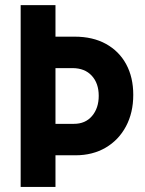

<svg xmlns="http://www.w3.org/2000/svg" viewBox="-20 -740 573 760"><path d="M172.1 -125.3V-249.8H272.2Q317.7 -249.6 344.2 -280.7Q370.8 -311.8 370.8 -360.8Q370.8 -410.4 343.2 -440.3Q315.7 -470.2 267.3 -470.4H172.1V-594.9H275.4Q347.3 -594.9 399.4 -566.2Q451.5 -537.4 479.5 -485.7Q507.5 -434 507.5 -364.5Q507.5 -293.8 478.6 -239.7Q449.7 -185.6 398.2 -155.5Q346.6 -125.3 278.7 -125.3ZM61.8 0V-719.7H199.6V0Z"/></svg>

Font: Reddit Sans Condensed
Style: Regular
Weight: 400
Designer: Stephen Hutchings
Foundry: Reddit
Version: Version 1.014